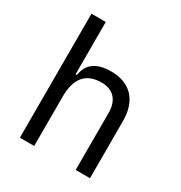

<svg xmlns="http://www.w3.org/2000/svg" viewBox="-171 -857 928 982"><g transform="rotate(30 293.0 -366.0)"><path d="M415.5 0H500V-336.9C500 -458 435.5 -527.3 322.3 -527.3C235.4 -527.3 188.5 -493.2 178.2 -423.8H170.4V-732.4H85.9V0H170.4V-291.5C170.4 -400.4 216.3 -453.6 307.6 -453.6C376 -453.6 415.5 -411.6 415.5 -337.4Z"/></g></svg>

Font: Cascadia Code SemiLight
Style: Regular
Weight: 350
Monospace: yes
Designer: Aaron Bell
Foundry: Saja Typeworks
Version: Version 2404.023